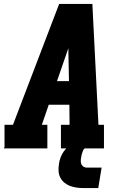

<svg xmlns="http://www.w3.org/2000/svg" viewBox="-20 -755 640 977"><path d="M0 0 3 -7V-120H46L281 -735H450L481 -120H509V0H290V-120H334L333 -222H228L193 -120H221V0ZM331 -342 328 -490Q328 -495 328 -500Q328 -505 328 -510Q326 -505 324.5 -500Q323 -495 321 -490L270 -342ZM405 202Q387 202 369.5 199.5Q352 197 336 191Q320 185 307 174Q294 163 286.5 148Q279 133 278 115.5Q277 98 280 80Q282 63 288 47Q294 31 303.5 17Q313 3 326.5 -8.5Q340 -20 355.5 -27Q371 -34 387.5 -37Q404 -40 420 -40L414 0Q409 0 406.5 4Q404 8 402 12.5Q400 17 399 21Q398 25 396.5 29Q395 33 394.5 37.5Q394 42 393 46Q391 55 391 64.5Q391 74 394.5 81.5Q398 89 405.5 93.5Q413 98 422 98H497L480 202Z"/></svg>

Font: Iosevka Slab Heavy Extended
Style: Italic
Weight: 900
Width: 7
Italic angle: -9°
Monospace: yes
Designer: Belleve Invis
Foundry: Belleve Invis
Version: Version 11.1.0; ttfautohint (v1.8.3)